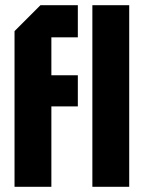

<svg xmlns="http://www.w3.org/2000/svg" viewBox="-20 -720 554 740"><path d="M36 0V-600L136 -700H280V-576H178V-430H280V-310H178V0ZM336 0V-700H478V0Z"/></svg>

Font: Tektur Condensed SemiBold
Style: Regular
Weight: 600
Width: 3
Designer: Adam Jagosz
Foundry: Adam Jagosz
Version: Version 1.005;gftools[0.9.30]